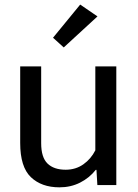

<svg xmlns="http://www.w3.org/2000/svg" viewBox="-20 -801 596 831"><path d="M67.4 -182.1V-513.7H158.2V-181.2Q158.2 -119.6 185.8 -93Q213.4 -66.4 264.2 -66.4Q307.6 -66.4 340.8 -89.8Q374 -113.3 392.6 -150.4V-513.7H483.4V0H401.4L397.5 -65.9H394.5Q366.7 -30.8 326.4 -10.5Q286.1 9.8 237.3 9.8Q159.7 9.8 113.5 -34.4Q67.4 -78.6 67.4 -182.1ZM209.5 -637.7 327.1 -781.2 401.9 -730 255.9 -595.7Z"/></svg>

Font: RobotoFlex
Style: Regular
Weight: 400
Designer: Berlow after Robertson
Foundry: Google
Version: Version 2.136